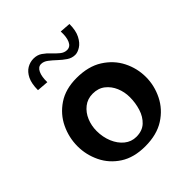

<svg xmlns="http://www.w3.org/2000/svg" viewBox="-191 -803 940 940"><g transform="rotate(-45 279.0 -333.5)"><path d="M275.2 12Q196.9 12 144.7 -22Q92.5 -56 66.5 -110Q40.5 -164 40.5 -223Q40.5 -283 66.6 -338Q92.7 -393 144.9 -428Q197.1 -463 273.3 -463Q354.7 -463 408.9 -428.5Q463.2 -394 490.4 -340Q517.5 -286 517.5 -226Q517.5 -167 490.4 -112Q463.2 -57 409.4 -22.5Q355.6 12 275.2 12ZM277.5 -51.8Q318.5 -51.8 343.8 -75.2Q369 -98.8 380.5 -135.5Q392 -172.2 392 -211.8Q392 -247.9 378.5 -279.9Q365 -312 339.2 -332.4Q313.5 -352.8 275.4 -352.8Q239 -352.8 212.8 -332Q186.5 -311.2 173 -278.7Q159.5 -246.2 159.5 -210Q159.5 -167.5 174.6 -131.2Q189.8 -95 216.5 -73.4Q243.2 -51.8 277.5 -51.8ZM158 -549.5 98 -554.2Q98 -599.2 111.5 -626.8Q125 -654.2 146.5 -666.8Q168 -679.2 191.8 -679.2Q217.5 -679.2 236.5 -666Q255.5 -652.8 271.1 -635.8Q286.8 -618.8 303 -605.5Q319.2 -592.2 337.8 -592.2Q360.8 -592.2 371.2 -615.8Q381.8 -639.2 379.8 -678.5L436 -674.5Q436 -628.8 421.2 -600.5Q406.5 -572.2 386.4 -559.8Q366.2 -547.2 349.8 -547.2Q326.8 -547.2 307.1 -560.5Q287.5 -573.8 269.5 -590.8Q251.5 -607.8 234.2 -621Q217 -634.2 199.2 -634.2Q178.8 -634.2 167.9 -611.1Q157 -588 158 -549.5Z"/></g></svg>

Font: Marhey Light
Style: Regular
Weight: 300
Designer: Nur Syamsi & Bustanul Arifin
Foundry: Namelatype
Version: Version 1.000